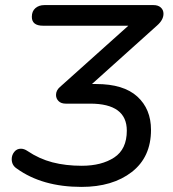

<svg xmlns="http://www.w3.org/2000/svg" viewBox="-20 -725 679 754"><path d="M46 -63Q26 -76 26 -100Q26 -116 36 -128.5Q46 -141 62 -141Q75 -141 88 -132Q134 -101 186 -87.5Q238 -74 301 -74Q379 -74 428.5 -106.5Q478 -139 478 -212Q478 -318 334 -318H238Q220 -318 210 -328Q200 -338 200 -352Q200 -370 215 -383L484 -624H149Q105 -624 105 -659Q105 -681 119 -693Q133 -705 154 -705H583Q601 -705 611.5 -695.5Q622 -686 622 -671Q622 -647 597 -625L341 -395H358Q465 -395 519 -346Q573 -297 573 -215Q573 -108 497.5 -49.5Q422 9 300 9Q146 9 46 -63Z"/></svg>

Font: SN Pro
Style: Italic
Weight: 400
Italic angle: -9°
Designer: Tobias Whetton
Foundry: Supernotes
Version: Version 1.003